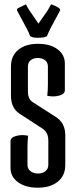

<svg xmlns="http://www.w3.org/2000/svg" viewBox="-20 -864 354 894"><path d="M31 -419V-554Q31 -604 65 -632Q99 -660 156.5 -660Q214 -660 248 -634.5Q282 -609 282 -568V-444Q282 -426 256 -419Q242 -415 228 -415Q214 -415 200 -418Q203 -442 203 -469V-554Q203 -573 190 -583.5Q177 -594 156 -594Q135 -594 122.5 -583.5Q110 -573 110 -554V-437Q110 -402 133 -388L239 -320Q284 -292 284 -234V-96Q284 -46 249 -18Q214 10 156.5 10Q99 10 64 -15.5Q29 -41 29 -82V-206Q29 -224 55 -231Q69 -235 83 -235Q97 -235 111 -232Q108 -208 108 -181V-96Q108 -78 122 -67Q136 -56 157 -56Q178 -56 191.5 -67Q205 -78 205 -96V-209Q205 -248 178 -265L72 -334Q31 -360 31 -419ZM218 -844Q260 -829 260 -818Q260 -815 258 -812L214 -730L198 -695Q184 -688 157 -688Q130 -688 120 -696Q115 -712 105 -730L61 -812Q59 -815 59 -819Q59 -823 64 -826L101 -844Q107 -830 118 -814L159 -754L201 -814Z"/></svg>

Font: el_Medula One
Style: Regular
Weight: 400
Designer: Luciano Vergara
Foundry: Luciano Vergara
Version: Version 1.002 August 17, 2020